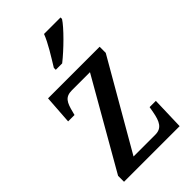

<svg xmlns="http://www.w3.org/2000/svg" viewBox="-234 -839 913 913"><g transform="rotate(-45 222.5 -383.0)"><path d="M175 -619V-606H218C269 -646 345 -721 367 -756V-766H256C239 -721 203 -665 175 -619ZM28 0H402L407 -165H365L360 -137C350 -82 335 -53 291 -53H145L400 -495V-536H53L43 -391H86L90 -406C103 -459 115 -483 161 -483H282L28 -40Z"/></g></svg>

Font: Noto Serif Georgian Condensed Medium
Style: Regular
Weight: 500
Width: 3
Designer: Monotype Design Team, Akaki Razmadze
Foundry: Google LLC
Version: Version 2.003